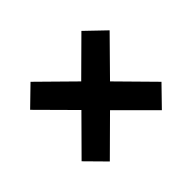

<svg xmlns="http://www.w3.org/2000/svg" viewBox="-101 -707 707 707"><g transform="rotate(45 252.5 -353.5)"><path d="M386 -561 461 -488 326 -353 459 -219 385 -146 251 -279 117 -146 45 -220 176 -353 45 -485 117 -560 251 -428Z"/></g></svg>

Font: Noto Sans Lao Condensed
Style: Bold
Weight: 700
Width: 3
Designer: Monotype Design Team
Foundry: Monotype Imaging Inc.
Version: Version 2.003; ttfautohint (v1.8.4.7-5d5b)